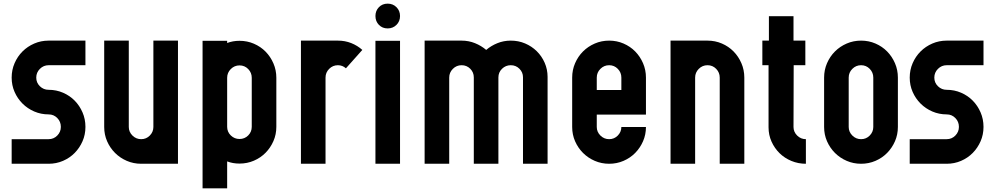

<svg xmlns="http://www.w3.org/2000/svg" viewBox="-20 -899 5455 1054"><path d="M44 -473Q44 -515 60 -552Q76 -589 103.5 -616.5Q131 -644 168 -660Q205 -676 247 -676H449V-541H247Q219 -541 199 -521Q179 -501 179 -473Q179 -445 199 -425.5Q219 -406 247 -406Q289 -406 326 -390Q363 -374 390 -346.5Q417 -319 433 -282Q449 -245 449 -203V-202Q449 -160 433 -123.5Q417 -87 390 -59.5Q363 -32 326 -16Q289 0 247 0H44V-135H247Q275 -135 294.5 -155Q314 -175 314 -202V-203Q314 -231 294.5 -251Q275 -271 247 -271Q205 -271 168 -287Q131 -303 103.5 -330.5Q76 -358 60 -394.5Q44 -431 44 -473Z M755 0Q713 0 676 -16Q639 -32 611.5 -59.5Q584 -87 568 -123.5Q552 -160 552 -202V-676H687V-202Q687 -175 707 -155Q727 -135 755 -135Q783 -135 802.5 -155Q822 -175 822 -202V-676H957V0Z M1227 -203Q1227 -175 1247 -155.5Q1267 -136 1295 -136Q1323 -136 1342.5 -155.5Q1362 -175 1362 -203V-472Q1362 -500 1342.5 -520Q1323 -540 1295 -540Q1267 -540 1247 -520Q1227 -500 1227 -472ZM1092 -675H1227V-663Q1258 -675 1295 -675Q1337 -675 1374 -659Q1411 -643 1438 -615.5Q1465 -588 1481 -551Q1497 -514 1497 -472V-203Q1497 -161 1481 -124.5Q1465 -88 1438 -60.5Q1411 -33 1374 -17Q1337 -1 1295 -1Q1258 -1 1227 -13V135H1092Z M1879 -524Q1860 -541 1835 -541Q1807 -541 1787 -521Q1767 -501 1767 -473V0H1632V-676H1835Q1874 -676 1908 -662.5Q1942 -649 1969 -625Z M2041 -675H2176V0H2041ZM2041 -811Q2041 -840 2060 -859.5Q2079 -879 2108 -879Q2137 -879 2156.5 -859.5Q2176 -840 2176 -811Q2176 -782 2156.5 -762.5Q2137 -743 2108 -743Q2079 -743 2060 -762.5Q2041 -782 2041 -811Z M2514 -676Q2553 -676 2587.5 -662Q2622 -648 2649 -625Q2676 -648 2710.5 -662Q2745 -676 2784 -676Q2826 -676 2862.5 -660.5Q2899 -645 2926.5 -618Q2954 -591 2970 -554.5Q2986 -518 2986 -477V0H2851V-475Q2851 -502 2831.5 -521.5Q2812 -541 2784 -541Q2756 -541 2736 -521.5Q2716 -502 2716 -474V0H2581V-474Q2581 -502 2561.5 -521.5Q2542 -541 2514 -541Q2486 -541 2466 -521Q2446 -501 2446 -473V0H2311V-676H2505H2514Z M3526 -270H3256V-202Q3256 -175 3276 -155Q3296 -135 3324 -135Q3352 -135 3371.5 -155Q3391 -175 3391 -202H3526Q3526 -160 3510 -123.5Q3494 -87 3467 -59.5Q3440 -32 3403 -16Q3366 0 3324 0Q3282 0 3245 -16Q3208 -32 3180.5 -59.5Q3153 -87 3137 -123.5Q3121 -160 3121 -202V-473Q3121 -515 3137 -552Q3153 -589 3180.5 -616.5Q3208 -644 3245 -660Q3282 -676 3324 -676Q3366 -676 3403 -660Q3440 -644 3467 -616.5Q3494 -589 3510 -552Q3526 -515 3526 -473ZM3391 -473Q3391 -501 3371.5 -521Q3352 -541 3324 -541Q3296 -541 3276 -521Q3256 -501 3256 -473V-405H3391Z M3864 -676Q3906 -676 3943 -660Q3980 -644 4007 -616.5Q4034 -589 4050 -552Q4066 -515 4066 -473V0H3931V-473Q3931 -501 3911.5 -521Q3892 -541 3864 -541Q3836 -541 3816 -521Q3796 -501 3796 -473V0H3661V-676Z M4199 -541H4165V-676H4201V-810H4336V-676H4401V-541H4337L4336 -202Q4336 -175 4356 -155Q4376 -135 4404 -135V0Q4362 0 4324.5 -15.5Q4287 -31 4259.5 -58Q4232 -85 4215.5 -121.5Q4199 -158 4199 -200Z M4707 -676Q4749 -676 4786 -660Q4823 -644 4850 -616.5Q4877 -589 4893 -552Q4909 -515 4909 -473V-202Q4909 -160 4893 -123.5Q4877 -87 4850 -59.5Q4823 -32 4786 -16Q4749 0 4707 0Q4665 0 4628 -16Q4591 -32 4563.5 -59.5Q4536 -87 4520 -123.5Q4504 -160 4504 -202V-473Q4504 -515 4520 -552Q4536 -589 4563.5 -616.5Q4591 -644 4628 -660Q4665 -676 4707 -676ZM4774 -473Q4774 -501 4754.5 -521Q4735 -541 4707 -541Q4679 -541 4659 -521Q4639 -501 4639 -473V-202Q4639 -175 4659 -155Q4679 -135 4707 -135Q4735 -135 4754.5 -155Q4774 -175 4774 -202Z M4974 -473Q4974 -515 4990 -552Q5006 -589 5033.5 -616.5Q5061 -644 5098 -660Q5135 -676 5177 -676H5379V-541H5177Q5149 -541 5129 -521Q5109 -501 5109 -473Q5109 -445 5129 -425.5Q5149 -406 5177 -406Q5219 -406 5256 -390Q5293 -374 5320 -346.5Q5347 -319 5363 -282Q5379 -245 5379 -203V-202Q5379 -160 5363 -123.5Q5347 -87 5320 -59.5Q5293 -32 5256 -16Q5219 0 5177 0H4974V-135H5177Q5205 -135 5224.5 -155Q5244 -175 5244 -202V-203Q5244 -231 5224.5 -251Q5205 -271 5177 -271Q5135 -271 5098 -287Q5061 -303 5033.5 -330.5Q5006 -358 4990 -394.5Q4974 -431 4974 -473Z"/></svg>

Font: Transit CAT
Style: Regular
Weight: 400
Designer: Peter Wiegel
Foundry: Peter Wiegel
Version: 1.000